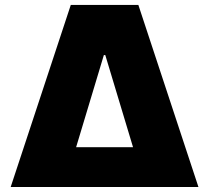

<svg xmlns="http://www.w3.org/2000/svg" viewBox="-20 -747 835 767"><path d="M22.7 0 262.8 -727.3H532.7L772.7 0ZM284.1 -159.1H511.4L400.6 -527H394.9Z"/></svg>

Font: Inter P Black
Style: Regular
Weight: 900
Designer: Rasmus Andersson
Foundry: rsms
Version: Version 3.018;git-588b23468